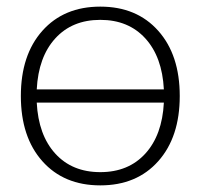

<svg xmlns="http://www.w3.org/2000/svg" viewBox="-20 -550 606 580"><path d="M108 -63Q43 -136 43 -260Q43 -384 108 -457Q173 -530 283 -530Q393 -530 458 -457Q523 -384 523 -260Q523 -136 458 -63Q393 10 283 10Q173 10 108 -63ZM91 -240Q96 -142 147 -86Q198 -30 283 -30Q368 -30 419 -86Q470 -142 475 -240ZM91 -280H475Q470 -378 419 -434Q368 -490 283 -490Q198 -490 147 -434Q96 -378 91 -280Z"/></svg>

Font: Mplus 1p Light
Style: Regular
Weight: 300
Version: Version 1.061